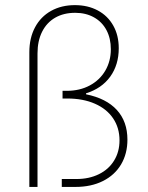

<svg xmlns="http://www.w3.org/2000/svg" viewBox="-20 -737 583 757"><path d="M275.4 -716.8Q326.2 -716.8 365.5 -695.8Q404.8 -674.8 426.5 -636.2Q448.2 -597.7 448.2 -546.9Q448.2 -481.4 414.6 -434.8Q380.9 -388.2 319.3 -369.1V-365.2Q398.9 -349.1 440.7 -303.5Q482.4 -257.8 482.4 -186.5Q482.4 -130.9 457.3 -88.6Q432.1 -46.4 385.7 -23.2Q339.4 0 277.3 0H223.6V-31.2H281.2Q331.5 -31.2 370.1 -50.3Q408.7 -69.3 429.9 -104Q451.2 -138.7 451.2 -183.6Q451.2 -232.9 426 -270.3Q400.9 -307.6 354.2 -328.1Q307.6 -348.6 245.1 -348.6H226.6V-378.9H243.2Q294.4 -378.9 334 -400.1Q373.5 -421.4 395.3 -458.7Q417 -496.1 417 -543Q417 -585.9 399.7 -618.4Q382.3 -650.9 350.3 -668.7Q318.4 -686.5 276.4 -686.5Q231 -686.5 197.5 -667.2Q164.1 -647.9 146 -611.8Q127.9 -575.7 127.9 -526.4V0H95.7V-531.2Q95.7 -587.4 118.2 -629.4Q140.6 -671.4 181.4 -694.1Q222.2 -716.8 275.4 -716.8Z"/></svg>

Font: Pretendard Thin
Style: Regular
Weight: 100
Designer: Base glyphs from Inter by Rasmus Andersson; Hangeul glyphs from Noto Sans CJK(Source Han Sans) by Jang Soo-young and Kan
Foundry: Kil Hyung-jin
Version: Version 1.309